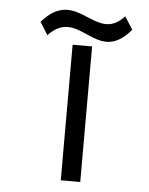

<svg xmlns="http://www.w3.org/2000/svg" viewBox="-48 -667 548 707"><g transform="rotate(5 226.0 -313.5)"><path d="M387 -622C285 -510 203 -718 78 -575L107 -528C218 -645 295 -430 417 -575ZM275 0V-501H203V0Z"/></g></svg>

Font: Advent Pro
Style: Medium
Weight: 500
Designer: Andreas Kalpakidis
Foundry: Andreas Kalpakidis
Version: Version 2.002 2008